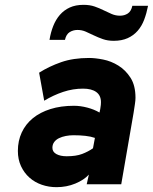

<svg xmlns="http://www.w3.org/2000/svg" viewBox="-20 -763 633 795"><path d="M451 -594Q426 -594 406 -601Q386 -608 368.5 -616.5Q351 -625 335 -632Q319 -639 301 -639Q283 -639 268.5 -630Q254 -621 249 -598H185Q190 -629 200.5 -655.5Q211 -682 228 -701.5Q245 -721 269 -732Q293 -743 326 -743Q352 -743 372 -736Q392 -729 409 -720.5Q426 -712 442.5 -705Q459 -698 477 -698Q495 -698 509 -707Q523 -716 528 -739H593Q587 -708 577 -681.5Q567 -655 550 -635.5Q533 -616 508.5 -605Q484 -594 451 -594ZM348 -40Q328 -18 292 -3Q256 12 214 12Q182 12 153 2Q124 -8 102 -27.5Q80 -47 67 -75Q54 -103 54 -138Q54 -180 70 -214.5Q86 -249 116 -273.5Q146 -298 189 -311.5Q232 -325 286 -325Q313 -325 341.5 -317.5Q370 -310 392 -297L395 -311Q397 -322 397.5 -329Q398 -336 398 -340Q398 -368 378.5 -382Q359 -396 324 -396Q282 -396 241.5 -382.5Q201 -369 163 -346L142 -462Q183 -488 233 -505.5Q283 -523 349 -523Q374 -523 407 -516.5Q440 -510 470 -491.5Q500 -473 520.5 -441Q541 -409 541 -358Q541 -347 538.5 -331Q536 -315 533 -295L482 0H339ZM256 -116Q295 -116 320 -125.5Q345 -135 365 -149L373 -192Q356 -198 333.5 -200.5Q311 -203 284 -203Q268 -203 252.5 -200Q237 -197 224.5 -191Q212 -185 204.5 -175Q197 -165 197 -151Q197 -134 213.5 -125Q230 -116 256 -116Z"/></svg>

Font: Overpass Heavy
Style: Italic
Weight: 900
Italic angle: -10°
Designer: Delve Withrington, Dave Bailey
Foundry: Delve Fonts
Version: Version 3.000;DELV;Overpass